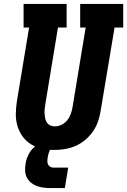

<svg xmlns="http://www.w3.org/2000/svg" viewBox="-20 -755 647 977"><path d="M256 8Q224 8 193.5 1.5Q163 -5 137.5 -21Q112 -37 94.5 -61.5Q77 -86 68.5 -115Q60 -144 60.5 -176Q61 -208 66 -240L128 -615H100V-735H319V-615H275L210 -221Q208 -209 207 -197Q206 -185 207 -173.5Q208 -162 210.5 -150.5Q213 -139 219.5 -130Q226 -121 236.5 -116.5Q247 -112 259 -112Q277 -112 294 -120.5Q311 -129 322.5 -143.5Q334 -158 340 -175Q346 -192 349 -209L416 -615H388V-735H607V-615H563L492 -190Q488 -163 478.5 -136Q469 -109 452.5 -85.5Q436 -62 413.5 -43Q391 -24 364.5 -12.5Q338 -1 310.5 3.5Q283 8 256 8ZM235 202Q217 202 199.5 199.5Q182 197 166 191Q150 185 137 174Q124 163 116.5 148Q109 133 108 115.5Q107 98 110 80Q112 63 118 47Q124 31 133.5 17Q143 3 156.5 -8.5Q170 -20 185.5 -27Q201 -34 217.5 -37Q234 -40 250 -40L244 0Q239 0 236.5 4Q234 8 232 12.5Q230 17 229 21Q228 25 226.5 29Q225 33 224.5 37.5Q224 42 223 46Q221 55 221 64.5Q221 74 224.5 81.5Q228 89 235.5 93.5Q243 98 252 98H327L310 202Z"/></svg>

Font: Iosevka Curly Slab HvEx
Style: Italic
Weight: 900
Width: 7
Italic angle: -9°
Monospace: yes
Designer: Belleve Invis
Foundry: Belleve Invis
Version: Version 11.1.0; ttfautohint (v1.8.3)